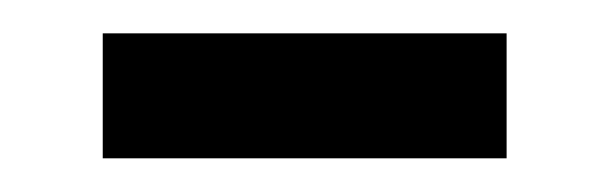

<svg xmlns="http://www.w3.org/2000/svg" viewBox="-20 -325 362 114"><path d="M41 -231V-305.2H280.8V-231Z"/></svg>

Font: Open Sans Y to K
Style: Regular
Weight: 400
Version: Version 1.10